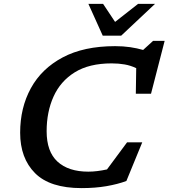

<svg xmlns="http://www.w3.org/2000/svg" viewBox="-20 -955 866 986"><path d="M629 -25.5Q584.5 -9 526.8 1Q469 11 399 11Q236.5 11 160 -65.8Q83.5 -142.5 83.5 -273.5Q83.5 -401.5 138.5 -502Q193.5 -602.5 302 -660.2Q410.5 -718 571 -718Q612.5 -718 648.2 -712.8Q684 -707.5 715 -698.5L766 -745H825.5L755.5 -473.5H677.5L679.5 -605Q651.5 -618.5 620.5 -624Q589.5 -629.5 553.5 -629.5Q438 -629.5 364.2 -583.8Q290.5 -538 255 -459.2Q219.5 -380.5 219.5 -281Q219.5 -176 275.5 -124.8Q331.5 -73.5 433.5 -73.5Q456 -73.5 480.2 -76.5Q504.5 -79.5 529.5 -85L632.5 -224H710.5ZM776 -935 602.5 -772H507.5L434 -935H509.5L571 -842.5L689 -935Z"/></svg>

Font: Newsreader 6pt Medium
Style: Italic
Weight: 500
Italic angle: -17°
Designer: Hugues Gentile
Foundry: Production Type
Version: Version 1.003; ttfautohint (v1.8.3)